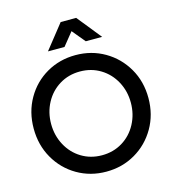

<svg xmlns="http://www.w3.org/2000/svg" viewBox="-142 -1118 1132 1256"><g transform="rotate(-15 423.5 -489.5)"><path d="M35 -373Q35 -485 86.5 -575Q138 -665 226.5 -716Q315 -767 423 -767Q531 -767 619.5 -715.5Q708 -664 760 -574.5Q812 -485 812 -373Q812 -261 760 -171Q708 -81 619.5 -29.5Q531 22 423 22Q315 22 226.5 -29.5Q138 -81 86.5 -171Q35 -261 35 -373ZM423 -89Q500 -89 561.5 -126.5Q623 -164 658 -229.5Q693 -295 693 -373Q693 -451 658 -516Q623 -581 561.5 -618.5Q500 -656 423 -656Q346 -656 284.5 -618.5Q223 -581 188 -516Q153 -451 153 -373Q153 -295 188 -229.5Q223 -164 284.5 -126.5Q346 -89 423 -89ZM386 -1001H491L623 -837H512L439 -925L368 -837H256Z"/></g></svg>

Font: BLUETTI 2.0 Medium
Style: Italic
Weight: 500
Designer: Stijn de Vries
Foundry: tokotype
Version: Version 2.005;October 31, 2023;FontCreator 14.0.0.2814 64-bi